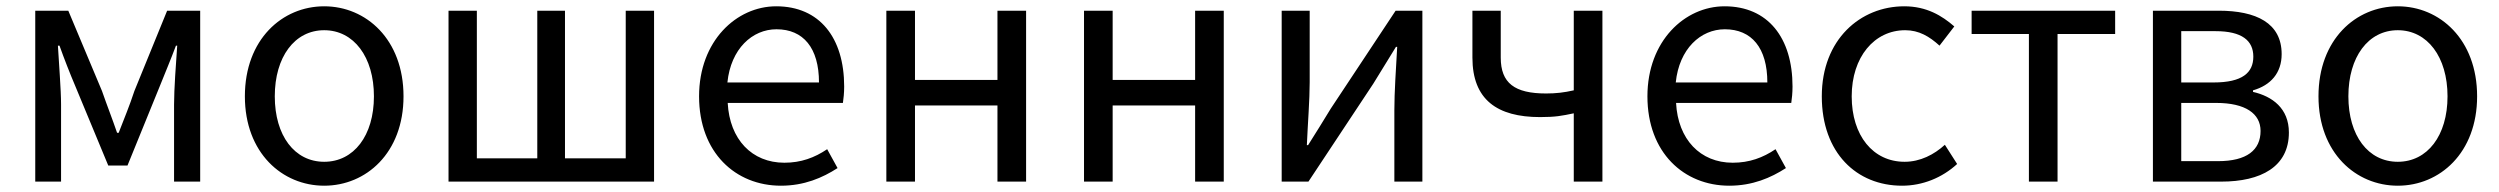

<svg xmlns="http://www.w3.org/2000/svg" viewBox="-20 -577 7941 610"><path d="M92 0H174V-245C174 -293 167 -376 164 -432H169C184 -390 202 -344 219 -304L324 -51H385L488 -304C504 -344 523 -389 539 -432H543C539 -376 533 -293 533 -245V0H616V-543H511L407 -288C392 -242 374 -199 357 -155H352C337 -199 320 -242 304 -288L197 -543H92Z M1010 13C1143 13 1262 -91 1262 -271C1262 -452 1143 -557 1010 -557C877 -557 758 -452 758 -271C758 -91 877 13 1010 13ZM1010 -63C916 -63 853 -146 853 -271C853 -396 916 -481 1010 -481C1104 -481 1168 -396 1168 -271C1168 -146 1104 -63 1010 -63Z M1405 0H2058V-543H1968V-74H1775V-543H1687V-74H1495V-543H1405Z M2461 13C2535 13 2593 -12 2641 -43L2608 -103C2568 -76 2525 -60 2472 -60C2369 -60 2298 -134 2292 -250H2658C2660 -263 2662 -282 2662 -302C2662 -457 2584 -557 2446 -557C2320 -557 2201 -447 2201 -271C2201 -92 2317 13 2461 13ZM2291 -315C2302 -422 2370 -484 2447 -484C2532 -484 2582 -425 2582 -315Z M2796 0H2887V-242H3149V0H3240V-543H3149V-323H2887V-543H2796Z M3424 0H3515V-242H3777V0H3868V-543H3777V-323H3515V-543H3424Z M4052 0H4137L4343 -311C4363 -344 4394 -394 4415 -428H4419C4415 -357 4410 -284 4410 -227V0H4499V-543H4414L4208 -232C4188 -199 4157 -149 4136 -116H4132C4135 -186 4141 -259 4141 -316V-543H4052Z M4980 0H5071V-543H4980V-290C4949 -283 4924 -280 4892 -280C4792 -280 4748 -313 4748 -394V-543H4658V-394C4658 -260 4737 -205 4873 -205C4922 -205 4942 -209 4980 -217Z M5474 13C5548 13 5606 -12 5654 -43L5621 -103C5581 -76 5538 -60 5485 -60C5382 -60 5311 -134 5305 -250H5671C5673 -263 5675 -282 5675 -302C5675 -457 5597 -557 5459 -557C5333 -557 5214 -447 5214 -271C5214 -92 5330 13 5474 13ZM5304 -315C5315 -422 5383 -484 5460 -484C5545 -484 5595 -425 5595 -315Z M6023 13C6088 13 6150 -12 6198 -56L6159 -117C6125 -86 6081 -63 6031 -63C5931 -63 5863 -146 5863 -271C5863 -396 5935 -481 6033 -481C6077 -481 6110 -461 6142 -432L6189 -493C6150 -527 6101 -557 6030 -557C5891 -557 5768 -452 5768 -271C5768 -91 5879 13 6023 13Z M6426 0H6517V-469H6700V-543H6244V-469H6426Z M6820 0H7037C7163 0 7252 -47 7252 -156C7252 -233 7199 -271 7138 -285V-290C7194 -306 7229 -345 7229 -405C7229 -504 7148 -543 7029 -543H6820ZM6910 -315V-478H7019C7103 -478 7139 -448 7139 -397C7139 -346 7104 -315 7013 -315ZM6910 -65V-250H7021C7114 -250 7162 -216 7162 -161C7162 -100 7118 -65 7027 -65Z M7598 13C7731 13 7850 -91 7850 -271C7850 -452 7731 -557 7598 -557C7465 -557 7346 -452 7346 -271C7346 -91 7465 13 7598 13ZM7598 -63C7504 -63 7441 -146 7441 -271C7441 -396 7504 -481 7598 -481C7692 -481 7756 -396 7756 -271C7756 -146 7692 -63 7598 -63Z"/></svg>

Font: Noto Sans CJK TC Regular
Style: Regular
Weight: 400
Designer: Ryoko NISHIZUKA (kana & ideographs); Paul D. Hunt (Latin, Greek & Cyrillic); Wenlong ZHANG (bopomofo); Sandoll Communica
Foundry: Adobe Systems Incorporated
Version: Version 1.001;PS 1.001;hotconv 1.0.78;makeotf.lib2.5.61930